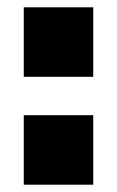

<svg xmlns="http://www.w3.org/2000/svg" viewBox="-20 -505 320 525"><path d="M235 0H45V-190H235ZM235 -295H45V-485H235Z"/></svg>

Font: Tanohe Sans ExtraBold
Style: Regular
Weight: 800
Designer: Village Type and Design LLC & Cristiano Sobral
Foundry: Cooper Hewitt Smithsonian Design Museum
Version: Version 1.00;September 29, 2021;FontCreator 13.0.0.2655 64-b